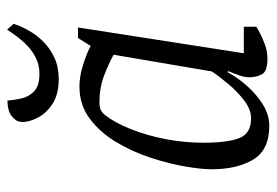

<svg xmlns="http://www.w3.org/2000/svg" viewBox="-136 -616 761 528"><g transform="rotate(-90 244.0 -351.5)"><path d="M162 9Q96 9 69.5 -35.5Q43 -80 43 -150Q43 -177 50.5 -221.5Q58 -266 74.5 -316.5Q91 -367 117.5 -411.5Q144 -456 182 -484.5Q220 -513 270 -513Q295 -513 320 -506Q345 -499 362.5 -491.5Q380 -484 382 -482L404 -517H433L362 -61H435V-27Q433 -25 419 -17.5Q405 -10 386 -3Q367 4 347 4Q312 4 304 -11.5Q296 -27 296 -46Q296 -58 300.5 -71.5Q305 -85 313 -104L310 -106Q296 -79 272.5 -52.5Q249 -26 221 -8.5Q193 9 162 9ZM183 -41Q207 -41 231.5 -59.5Q256 -78 277 -103Q298 -128 312 -149L358 -419Q333 -433 300 -445.5Q267 -458 229 -458Q213 -458 205.5 -454Q198 -450 193 -444Q171 -416 153.5 -372Q136 -328 126 -276.5Q116 -225 116 -171Q116 -107 128.5 -74Q141 -41 183 -41ZM291 -570Q249 -570 223 -587Q197 -604 185 -627.5Q173 -651 173 -669Q173 -674 174.5 -680Q176 -686 180 -690Q187 -699 195.5 -703.5Q204 -708 213.5 -709.5Q223 -711 232 -711Q233 -694 237.5 -673.5Q242 -653 257 -638Q272 -623 306 -623Q332 -623 353.5 -635Q375 -647 390.5 -664Q406 -681 415.5 -695Q425 -709 427 -712L443 -694Q442 -690 436.5 -676.5Q431 -663 420 -645Q409 -627 391.5 -610Q374 -593 349 -581.5Q324 -570 291 -570Z"/></g></svg>

Font: Faustina Light
Style: Italic
Weight: 300
Italic angle: -8°
Designer: Alfonso Garcia
Foundry: http://www.omnibus-type.com
Version: Version 1.200